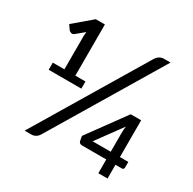

<svg xmlns="http://www.w3.org/2000/svg" viewBox="-158 -881 1050 1044"><g transform="rotate(30 367.5 -359.0)"><path d="M584 -717.3H624.5L211.4 -27.8Q194.3 0 163.1 0H122.6L533.2 -685.1Q552.2 -717.3 584 -717.3ZM70.3 -397H143.1V-609.9L145.5 -632.3L94.7 -590.3Q85 -583.5 76.2 -586.4Q67.4 -589.4 63.5 -593.3L42.5 -623L154.8 -718.3H211.9V-397H275.4V-352.1H70.3ZM585.4 -249Q585.4 -276.4 588.4 -294.4L471.7 -134.8H585.4ZM695.8 -100.1Q695.8 -86.4 682.6 -86.4H643.1V0H585.4V-86.4H434.1Q415.5 -86.4 412.1 -101.6L406.7 -131.3L577.6 -365.7H643.1V-134.8H695.8Z"/></g></svg>

Font: Lato-Medium
Style: Regular
Weight: 500
Designer: Lukasz Dziedzic
Foundry: tyPoland Lukasz Dziedzic
Version: Version 2.006; 2014-01-15